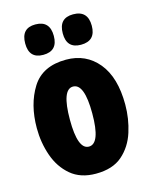

<svg xmlns="http://www.w3.org/2000/svg" viewBox="-116 -845 749 933"><g transform="rotate(-15 258.5 -378.5)"><path d="M342 -614Q416 -614 416 -690Q416 -767 342 -767Q270 -767 270 -690Q270 -614 342 -614ZM152 -614Q225 -614 225 -690Q225 -767 152 -767Q81 -767 81 -690Q81 -614 152 -614ZM252 -563Q133 -563 81 -480Q29 -397 29 -278Q29 -205 52 -139Q75 -73 124 -31.5Q173 10 250 10Q335 10 383.5 -32.5Q432 -75 453 -141Q474 -207 474 -278Q474 -415 413 -489Q352 -563 252 -563ZM251 -428Q308 -428 308 -278Q308 -126 251 -126Q195 -126 195 -276Q195 -428 251 -428Z"/></g></svg>

Font: Noto Sans Display Condensed Black
Style: Regular
Weight: 900
Width: 3
Designer: Monotype Design team
Foundry: Monotype Imaging Inc.
Version: 1.000